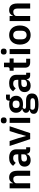

<svg xmlns="http://www.w3.org/2000/svg" viewBox="1919 -2706 998 4877"><g transform="rotate(-90 2418.5 -267.0)"><path d="M74 0V-522H202V-435H207Q223 -477 257.5 -505.5Q292 -534 353 -534Q434 -534 477 -481Q520 -428 520 -330V0H392V-317Q392 -373 372 -401Q352 -429 306 -429Q286 -429 267.5 -423.5Q249 -418 234.5 -407.5Q220 -397 211 -381.5Q202 -366 202 -345V0Z M1046 0Q1004 0 979.5 -24.5Q955 -49 949 -90H943Q930 -39 890 -13.5Q850 12 791 12Q711 12 668 -30Q625 -72 625 -142Q625 -223 683 -262.5Q741 -302 848 -302H937V-340Q937 -384 914 -408Q891 -432 840 -432Q795 -432 767.5 -412.5Q740 -393 721 -366L645 -434Q674 -479 722 -506.5Q770 -534 849 -534Q955 -534 1010 -486Q1065 -438 1065 -348V-102H1117V0ZM834 -81Q877 -81 907 -100Q937 -119 937 -156V-225H855Q755 -225 755 -161V-144Q755 -112 775.5 -96.5Q796 -81 834 -81Z M1324 0 1150 -522H1276L1349 -297L1400 -111H1407L1458 -297L1529 -522H1651L1476 0Z M1800 -598Q1760 -598 1742.5 -616Q1725 -634 1725 -662V-682Q1725 -710 1742.5 -728Q1760 -746 1800 -746Q1839 -746 1857 -728Q1875 -710 1875 -682V-662Q1875 -634 1857 -616Q1839 -598 1800 -598ZM1736 -522H1864V0H1736Z M2483 44Q2483 85 2468.5 116.5Q2454 148 2421 169Q2388 190 2336 201Q2284 212 2209 212Q2143 212 2097 203.5Q2051 195 2021.5 179.5Q1992 164 1979 141Q1966 118 1966 89Q1966 45 1990.5 20.5Q2015 -4 2059 -11V-22Q2027 -30 2009.5 -53.5Q1992 -77 1992 -109Q1992 -129 2000 -144.5Q2008 -160 2021.5 -171Q2035 -182 2052 -189.5Q2069 -197 2088 -201V-205Q2040 -227 2016.5 -266Q1993 -305 1993 -357Q1993 -437 2048 -485.5Q2103 -534 2209 -534Q2233 -534 2256.5 -531Q2280 -528 2300 -521V-538Q2300 -614 2374 -614H2455V-516H2344V-502Q2385 -479 2405 -442Q2425 -405 2425 -357Q2425 -278 2370.5 -230Q2316 -182 2209 -182Q2163 -182 2129 -191Q2114 -184 2103 -172.5Q2092 -161 2092 -144Q2092 -105 2160 -105H2300Q2396 -105 2439.5 -65.5Q2483 -26 2483 44ZM2363 59Q2363 34 2343 20Q2323 6 2274 6H2096Q2069 26 2069 60Q2069 90 2094 107Q2119 124 2179 124H2243Q2306 124 2334.5 108Q2363 92 2363 59ZM2209 -269Q2303 -269 2303 -349V-366Q2303 -446 2209 -446Q2115 -446 2115 -366V-349Q2115 -269 2209 -269Z M2939 0Q2897 0 2872.5 -24.5Q2848 -49 2842 -90H2836Q2823 -39 2783 -13.5Q2743 12 2684 12Q2604 12 2561 -30Q2518 -72 2518 -142Q2518 -223 2576 -262.5Q2634 -302 2741 -302H2830V-340Q2830 -384 2807 -408Q2784 -432 2733 -432Q2688 -432 2660.5 -412.5Q2633 -393 2614 -366L2538 -434Q2567 -479 2615 -506.5Q2663 -534 2742 -534Q2848 -534 2903 -486Q2958 -438 2958 -348V-102H3010V0ZM2727 -81Q2770 -81 2800 -100Q2830 -119 2830 -156V-225H2748Q2648 -225 2648 -161V-144Q2648 -112 2668.5 -96.5Q2689 -81 2727 -81Z M3273 0Q3207 0 3172.5 -34.5Q3138 -69 3138 -133V-420H3061V-522H3101Q3130 -522 3140.5 -535.5Q3151 -549 3151 -576V-665H3266V-522H3373V-420H3266V-102H3365V0Z M3548 -598Q3508 -598 3490.5 -616Q3473 -634 3473 -662V-682Q3473 -710 3490.5 -728Q3508 -746 3548 -746Q3587 -746 3605 -728Q3623 -710 3623 -682V-662Q3623 -634 3605 -616Q3587 -598 3548 -598ZM3484 -522H3612V0H3484Z M3967 12Q3911 12 3866.5 -7Q3822 -26 3790.5 -62Q3759 -98 3742 -148.5Q3725 -199 3725 -262Q3725 -325 3742 -375Q3759 -425 3790.5 -460.5Q3822 -496 3866.5 -515Q3911 -534 3967 -534Q4023 -534 4068 -515Q4113 -496 4144.5 -460.5Q4176 -425 4193 -375Q4210 -325 4210 -262Q4210 -199 4193 -148.5Q4176 -98 4144.5 -62Q4113 -26 4068 -7Q4023 12 3967 12ZM3967 -91Q4018 -91 4047 -122Q4076 -153 4076 -213V-310Q4076 -369 4047 -400Q4018 -431 3967 -431Q3917 -431 3888 -400Q3859 -369 3859 -310V-213Q3859 -153 3888 -122Q3917 -91 3967 -91Z M4323 0V-522H4451V-435H4456Q4472 -477 4506.5 -505.5Q4541 -534 4602 -534Q4683 -534 4726 -481Q4769 -428 4769 -330V0H4641V-317Q4641 -373 4621 -401Q4601 -429 4555 -429Q4535 -429 4516.5 -423.5Q4498 -418 4483.5 -407.5Q4469 -397 4460 -381.5Q4451 -366 4451 -345V0Z"/></g></svg>

Font: IBM Plex Sans Arabic SemiBold
Style: Regular
Weight: 600
Designer: Mike Abbink, Paul van der Laan, Pieter van Rosmalen, Wael Morcos, Khajak Apelian
Foundry: Bold Monday
Version: Version 1.1